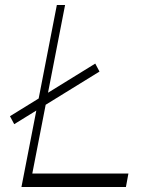

<svg xmlns="http://www.w3.org/2000/svg" viewBox="-20 -750 593 770"><path d="M37 -252 20 -284 362 -495 379 -463ZM66 0 208 -730H241L99 0ZM94 0 104 -54H495L485 0Z"/></svg>

Font: Savate ExtraLight
Style: Italic
Weight: 200
Italic angle: -11°
Designer: Max Esnée
Foundry: Plomb Type
Version: Version 2.000